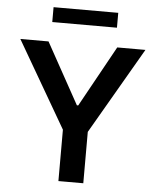

<svg xmlns="http://www.w3.org/2000/svg" viewBox="-60 -960 825 1010"><g transform="rotate(5 352.5 -454.5)"><path d="M22 -727.3H170.8L348.7 -405.5H355.8L533.7 -727.3H682.5L418 -271.3V0H286.6V-271.3ZM523.1 -909.1V-830.6H181.5V-909.1Z"/></g></svg>

Font: Inter UI Semi Bold
Style: Regular
Weight: 600
Designer: Rasmus Andersson
Foundry: rsms
Version: 3.2;8d6f07862